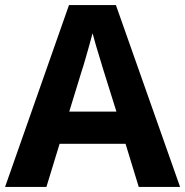

<svg xmlns="http://www.w3.org/2000/svg" viewBox="-20 -737 730 757"><path d="M527 0 475 -170H215L163 0H0L252 -717H437L690 0ZM387 -463Q382 -480 374 -506Q366 -532 358 -559Q350 -586 345 -606Q340 -586 331.5 -556.5Q323 -527 315.5 -500.5Q308 -474 304 -463L253 -297H439Z"/></svg>

Font: Noto Sans Kawi
Style: Bold
Weight: 700
Designer: Fadhl Haqq
Version: Version 1.000